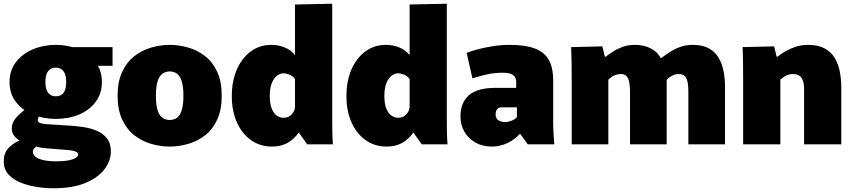

<svg xmlns="http://www.w3.org/2000/svg" viewBox="-25 -772 4569 1027"><path d="M273 -136Q207 -136 150.5 -159.5Q94 -183 60 -227Q26 -271 26 -333Q26 -395 60 -439.5Q94 -484 150.5 -508Q207 -532 273 -532Q340 -532 396 -508Q452 -484 486 -439.5Q520 -395 520 -333Q520 -272 487 -227.5Q454 -183 398.5 -159.5Q343 -136 273 -136ZM273 -257Q292 -257 304.5 -265.5Q317 -274 323 -291Q329 -308 329 -333Q329 -358 323 -375Q317 -392 304.5 -401Q292 -410 273 -410Q255 -410 242.5 -401Q230 -392 224 -375Q218 -358 218 -333Q218 -308 224.5 -291Q231 -274 243 -265.5Q255 -257 273 -257ZM261 235Q216 235 169 227.5Q122 220 82.5 203.5Q43 187 19 159.5Q-5 132 -5 92Q-5 48 18 22.5Q41 -3 77 -20V-22Q56 -36 47 -51Q38 -66 38 -85Q38 -117 62.5 -144Q87 -171 119 -193L192 -159Q185 -152 181 -144.5Q177 -137 177 -129Q177 -119 188 -114.5Q199 -110 221 -108L347 -100Q381 -98 419.5 -92.5Q458 -87 491.5 -73Q525 -59 546.5 -32.5Q568 -6 568 39Q568 88 534 133Q500 178 432 206.5Q364 235 261 235ZM275 91Q317 91 343 85.5Q369 80 381 71.5Q393 63 393 54Q393 47 387.5 43Q382 39 371.5 36Q361 33 348 31.5Q335 30 320 29L219 21Q200 19 185.5 16Q171 13 162 7L174 9Q167 13 159 21Q151 29 151 39Q151 52 159.5 61.5Q168 71 184 77.5Q200 84 223 87.5Q246 91 275 91ZM330 -520H577V-420H472Z M883 12Q833 12 783.5 -2.5Q734 -17 693.5 -48.5Q653 -80 628.5 -132.5Q604 -185 604 -260Q604 -335 628.5 -387.5Q653 -440 693.5 -471.5Q734 -503 783.5 -517.5Q833 -532 883 -532Q933 -532 982.5 -517.5Q1032 -503 1072.5 -471.5Q1113 -440 1137 -387.5Q1161 -335 1161 -260Q1161 -185 1137 -132.5Q1113 -80 1072.5 -48.5Q1032 -17 982.5 -2.5Q933 12 883 12ZM883 -130Q896 -130 909 -135Q922 -140 932.5 -153Q943 -166 949.5 -192Q956 -218 956 -260Q956 -302 949.5 -328Q943 -354 932.5 -367Q922 -380 909 -385Q896 -390 883 -390Q870 -390 857 -385Q844 -380 833 -367Q822 -354 815.5 -328Q809 -302 809 -260Q809 -218 815.5 -192Q822 -166 833 -153Q844 -140 857 -135Q870 -130 883 -130Z M1430 12Q1366 12 1317.5 -22.5Q1269 -57 1242 -118Q1215 -179 1215 -257Q1215 -339 1242 -400.5Q1269 -462 1316.5 -497Q1364 -532 1427 -532Q1465 -532 1498.5 -518Q1532 -504 1551 -479H1553V-748L1752 -752V-169Q1752 -149 1752 -115.5Q1752 -82 1753 -50Q1754 -18 1756 0H1618L1574 -62H1572Q1547 -26 1512 -7Q1477 12 1430 12ZM1492 -142Q1519 -142 1536 -161Q1553 -180 1553 -202V-349Q1541 -366 1522.5 -373Q1504 -380 1492 -380Q1473 -380 1456 -366.5Q1439 -353 1428.5 -326.5Q1418 -300 1418 -259Q1418 -217 1428.5 -191Q1439 -165 1456 -153.5Q1473 -142 1492 -142Z M2043 12Q1979 12 1930.5 -22.5Q1882 -57 1855 -118Q1828 -179 1828 -257Q1828 -339 1855 -400.5Q1882 -462 1929.5 -497Q1977 -532 2040 -532Q2078 -532 2111.5 -518Q2145 -504 2164 -479H2166V-748L2365 -752V-169Q2365 -149 2365 -115.5Q2365 -82 2366 -50Q2367 -18 2369 0H2231L2187 -62H2185Q2160 -26 2125 -7Q2090 12 2043 12ZM2105 -142Q2132 -142 2149 -161Q2166 -180 2166 -202V-349Q2154 -366 2135.5 -373Q2117 -380 2105 -380Q2086 -380 2069 -366.5Q2052 -353 2041.5 -326.5Q2031 -300 2031 -259Q2031 -217 2041.5 -191Q2052 -165 2069 -153.5Q2086 -142 2105 -142Z M2606 12Q2557 12 2519 -9Q2481 -30 2459.5 -66.5Q2438 -103 2438 -149Q2438 -185 2449 -213.5Q2460 -242 2482.5 -262Q2505 -282 2540.5 -292Q2576 -302 2624 -302H2736V-336Q2736 -347 2732 -355.5Q2728 -364 2719.5 -370.5Q2711 -377 2697 -380Q2683 -383 2663 -383Q2619 -383 2575.5 -373Q2532 -363 2502 -353L2471 -489Q2495 -499 2531.5 -508.5Q2568 -518 2611.5 -525Q2655 -532 2699 -532Q2765 -532 2810.5 -520.5Q2856 -509 2883 -485.5Q2910 -462 2922 -426Q2934 -390 2934 -342V-119Q2934 -87 2936 -54.5Q2938 -22 2940 0H2798L2758 -55H2755Q2723 -21 2684.5 -4.5Q2646 12 2606 12ZM2678 -119Q2692 -119 2711.5 -126.5Q2731 -134 2740 -146V-198H2659Q2652 -198 2646 -196Q2640 -194 2635.5 -189.5Q2631 -185 2628.5 -177.5Q2626 -170 2626 -159Q2626 -139 2640.5 -129Q2655 -119 2678 -119Z M3033 -337Q3033 -388 3032.5 -431Q3032 -474 3030 -520L3197 -524L3210 -469H3215Q3232 -482 3254.5 -496.5Q3277 -511 3306 -521.5Q3335 -532 3370 -532Q3421 -532 3457 -512.5Q3493 -493 3509 -462H3513Q3536 -480 3561.5 -496Q3587 -512 3616.5 -522Q3646 -532 3681 -532Q3734 -532 3767.5 -513Q3801 -494 3819.5 -462Q3838 -430 3845.5 -390.5Q3853 -351 3853 -311V0H3657V-280Q3657 -305 3654 -326.5Q3651 -348 3640.5 -362Q3630 -376 3606 -376Q3589 -376 3575 -369.5Q3561 -363 3549.5 -353Q3538 -343 3530 -332L3541 -382Q3541 -349 3541 -328.5Q3541 -308 3541 -277V0H3345V-274Q3345 -301 3342 -324Q3339 -347 3329 -361.5Q3319 -376 3296 -376Q3280 -376 3267 -371Q3254 -366 3244.5 -359Q3235 -352 3229 -346V0H3033Z M3950 -337Q3950 -389 3949.5 -435Q3949 -481 3947 -520L4116 -524L4129 -469H4134Q4150 -482 4174.5 -496.5Q4199 -511 4230 -521.5Q4261 -532 4297 -532Q4351 -532 4386 -513Q4421 -494 4440 -462Q4459 -430 4467 -389Q4475 -348 4475 -304V0H4276V-300Q4276 -318 4272.5 -332Q4269 -346 4262 -356Q4255 -366 4244 -371Q4233 -376 4218 -376Q4203 -376 4190.5 -372Q4178 -368 4168 -361Q4158 -354 4149 -346V0H3950Z"/></svg>

Font: Murecho Thin Black
Style: Regular
Weight: 900
Version: Version 1.010